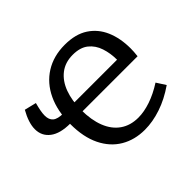

<svg xmlns="http://www.w3.org/2000/svg" viewBox="-127 -713 897 897"><g transform="rotate(-45 321.5 -264.0)"><path d="M372 9Q305 9 253.6 -21.4Q202.2 -51.8 173.2 -111Q144.2 -170.3 144.2 -255.5Q144.2 -342.2 174 -405.2Q203.7 -468.2 258.7 -502.6Q313.7 -537 387.7 -537Q458.2 -537 503.7 -507.4Q549.2 -477.7 571.5 -425.9Q593.7 -374 593.7 -307.2Q593.7 -296.3 593 -285Q592.2 -273.8 590.5 -258.3H146.7Q79.7 -258.3 44.9 -284.9Q10 -311.5 10 -356.7Q10 -377.7 17.9 -402.2Q25.8 -426.7 41.3 -454L100 -439.7Q94.2 -418.2 90.9 -400.9Q87.5 -383.5 87.5 -369.2Q87.5 -341.2 103.6 -328Q119.7 -314.7 157.2 -314.7H511.3Q511.3 -357.2 499 -394.5Q486.8 -431.8 458.4 -454.6Q430 -477.5 381 -477.5Q330.7 -477.5 296.1 -450.5Q261.5 -423.5 244.1 -375.9Q226.7 -328.3 226.7 -267.2Q226.7 -201 245.7 -152.6Q264.7 -104.2 301.6 -78.5Q338.5 -52.7 390.7 -52.7Q428.7 -52.7 472.7 -67.6Q516.7 -82.5 562.7 -112L591.7 -67Q536.2 -28.5 480.2 -9.8Q424.2 9 372 9Z"/></g></svg>

Font: Bitter Thin
Style: Regular
Weight: 100
Designer: Sol Matas, and Bitter project Authors
Foundry: Sol Matas
Version: Version 2.002